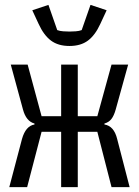

<svg xmlns="http://www.w3.org/2000/svg" viewBox="-20 -765 568 785"><path d="M264 -577Q218 -577 188.5 -599Q159 -621 138 -667L112 -723L178 -745L214 -642Q224 -638 238.5 -637Q253 -636 264 -636Q275 -636 289.5 -637Q304 -638 314 -642L350 -745L416 -723L390 -667Q369 -621 339.5 -599Q310 -577 264 -577ZM230 -226H150L91 0H18L70 -197Q85 -250 121 -256V-260Q87 -269 74 -317L24 -501H93L150 -290H230V-501H298V-290H378L436 -501H504L453 -317Q446 -292 435.5 -278.5Q425 -265 407 -260V-256Q446 -250 459 -197L510 0H436L378 -226H298V0H230Z"/></svg>

Font: PlemolJP
Style: Regular
Weight: 400
Monospace: yes
Version: v2.0.4; ttfautohint (v1.8.4.7-5d5b-dirty) -l 6 -r 45 -G 200 